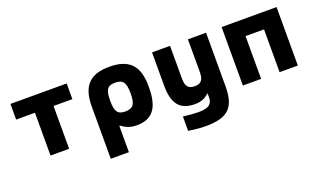

<svg xmlns="http://www.w3.org/2000/svg" viewBox="-75 -924 2551 1543"><g transform="rotate(-20 1200.0 -152.0)"><path d="M220 0H379V-366H540V-500H59V-366H220Z M1151 -244V-256C1151 -435 1071 -509 907 -509C743 -509 666 -435 666 -256V190H821V-35H827C850 -19 886 9 955 9C1082 9 1151 -59 1151 -244ZM821 -248V-252C821 -345 843 -373 907 -373C970 -373 996 -346 996 -252V-248C996 -154 970 -127 907 -127C843 -127 821 -155 821 -248Z M1732 -45V-500H1577V-219C1577 -155 1556 -127 1500 -127C1445 -127 1424 -155 1424 -219V-500H1270V-215C1270 -61 1325 9 1454 9C1514 9 1548 -12 1573 -37H1577V-7C1577 46 1555 79 1460 79C1423 79 1366 74 1327 69V192C1390 201 1431 205 1475 205C1672 205 1732 132 1732 -45Z M1865 0H2021V-366H2179V0H2335V-500H1865Z"/></g></svg>

Font: LT Wave Mono Black
Style: Regular
Weight: 900
Designer: Daniel Lyons
Version: Version 2.5 (Glyphs App)